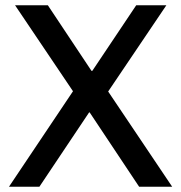

<svg xmlns="http://www.w3.org/2000/svg" viewBox="-20 -706 686 726"><path d="M14 0 256 -361 37 -686H161L326 -438H329L495 -686H609L389 -360L631 0H506L319 -281H317L129 0Z"/></svg>

Font: Chivo Medium
Style: Regular
Weight: 400
Version: Version 2.002